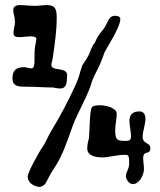

<svg xmlns="http://www.w3.org/2000/svg" viewBox="-20 -724 631 755"><path d="M452 -654C451 -658 443 -662 433 -662C409 -662 408 -644 392 -617C381 -599 370 -596 353 -556C338 -539 336 -521 329 -508C320 -491 310 -476 304 -468C295 -444 292 -422 279 -394C253 -336 216 -265 182 -210C169 -189 161 -166 150 -150C131 -123 89 -46 89 -30C89 0 122 11 137 11C139 10 147 10 156 1C163 -6 176 -40 196 -67C228 -117 243 -166 267 -232C285 -281 329 -354 342 -405C359 -448 368 -451 391 -518C401 -539 453 -617 453 -648C453 -650 453 -652 452 -654ZM243 -414C244 -420 244 -424 244 -428C244 -463 182 -442 182 -468C182 -476 186 -486 188 -500C196 -555 203 -603 203 -655C203 -695 193 -704 163 -704C149 -704 132 -701 117 -701C97 -701 75 -704 59 -704C37 -704 32 -694 32 -684C32 -672 39 -656 39 -636C39 -625 33 -609 33 -595C33 -581 41 -578 57 -578C70 -578 86 -581 100 -581C110 -581 123 -579 123 -572C123 -564 117 -540 117 -534C113 -495 122 -455 103 -455C95 -455 83 -460 76 -460C43 -460 29 -447 29 -416C29 -384 53 -383 82 -383C129 -383 148 -380 188 -380C189 -380 205 -376 218 -376C234 -376 243 -389 243 -414ZM571 -136C571 -138 571 -140 571 -141C571 -166 541 -155 541 -187C541 -207 552 -236 552 -257C552 -272 546 -286 528 -286C493 -286 489 -262 489 -249C489 -231 495 -207 495 -191C495 -177 494 -170 475 -170C444 -170 433 -171 433 -210C433 -236 439 -254 439 -277C439 -298 401 -310 374 -310C371 -310 350 -311 342 -303C332 -291 333 -214 330 -182C328 -173 323 -156 323 -141C323 -111 355 -105 385 -105C405 -105 441 -115 465 -115C483 -115 488 -119 488 -83C488 -58 475 -48 475 -31C475 -19 488 0 502 0C527 0 546 -35 546 -59C546 -74 543 -89 543 -101C543 -134 567 -115 571 -136Z"/></svg>

Font: Freckle Face
Style: Regular
Weight: 400
Designer: Astigmatic (AOETI)
Foundry: Astigmatic (AOETI)
Version: Version 1.000